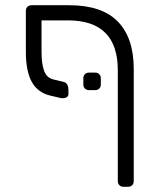

<svg xmlns="http://www.w3.org/2000/svg" viewBox="-20 -591 609 735"><path d="M79 0ZM139 -393Q139 -346 149 -319.5Q159 -293 184 -287L225 -277Q242 -272 242 -245V-231Q242 -223 235.5 -219Q229 -215 219 -215Q214 -215 211 -216L173 -225Q125 -236 102 -277Q79 -318 79 -393V-549Q79 -559 85 -565Q91 -571 101 -571H245Q370 -571 431 -508.5Q492 -446 492 -327V102Q492 112 486 118Q480 124 470 124H453Q443 124 437 118Q431 112 431 102V-322Q431 -513 240 -513H139ZM299 -268V-291Q299 -301 305 -307Q311 -313 321 -313H344Q354 -313 360 -307Q366 -301 366 -291V-268Q366 -258 360 -252Q354 -246 344 -246H321Q311 -246 305 -252Q299 -258 299 -268Z"/></svg>

Font: Hezaedrus Light
Style: Regular
Weight: 300
Designer: Hubert & Fischer
Foundry: Hubert & Fischer
Version: Version 1.10;September 3, 2019;FontCreator 11.5.0.2425 64-bi